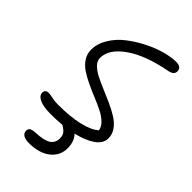

<svg xmlns="http://www.w3.org/2000/svg" viewBox="-275 -806 1098 1098"><g transform="rotate(45 274.5 -257.0)"><path d="M162.1 0Q104 0 73.5 -14.6Q43 -29.3 43 -53.2Q43 -78.1 71.8 -78.1Q83.5 -78.1 106 -73Q128.4 -67.9 153.8 -67.9Q253.9 -67.9 323.2 -84.2Q392.6 -100.6 424.8 -129.9Q420.9 -154.8 398.9 -176Q377 -197.3 345.2 -213.1Q313.5 -229 275.9 -244.4Q238.3 -259.8 201.7 -276.9Q165 -293.9 134.8 -313.5Q104.5 -333 85.7 -361.3Q66.9 -389.6 66.9 -423.8Q66.9 -473.6 95.9 -521Q125 -568.4 170.4 -603.3Q215.8 -638.2 269 -665Q322.3 -691.9 372.8 -705.6Q423.3 -719.2 460.9 -719.2Q481.9 -719.2 492.9 -710.4Q503.9 -701.7 503.9 -686Q503.9 -670.4 493.9 -661.9Q483.9 -653.3 459 -648.9Q306.2 -619.1 221.2 -558.3Q136.2 -497.6 136.2 -426.8Q136.2 -403.3 156 -382.8Q175.8 -362.3 207.5 -346.2Q239.3 -330.1 277.6 -314.2Q315.9 -298.3 354.5 -280.8Q393.1 -263.2 424.8 -243.4Q456.5 -223.6 476.3 -196Q496.1 -168.5 496.1 -136.2Q496.1 -94.7 453.9 -64.7Q411.6 -34.7 339.8 -18.1Q371.1 14.6 371.1 68.8Q371.1 129.9 323.2 167.5Q275.4 205.1 192.9 205.1Q163.1 205.1 147.5 195.1Q131.8 185.1 131.8 167Q131.8 151.4 141.8 144.5Q151.9 137.7 180.2 136.2Q247.1 132.8 273.4 114.5Q299.8 96.2 299.8 60.1Q299.8 47.9 296.9 38.3Q293.9 28.8 288.3 22.2Q282.7 15.6 278.1 11.7Q273.4 7.8 265.6 2.9Q257.8 -2 254.9 -3.9Q215.3 0 162.1 0Z"/></g></svg>

Font: Shantell Sans Bouncy
Style: Regular
Weight: 300
Designer: Stephen Nixon, Anya Danilova, Shantell Martin
Foundry: Arrow Type
Version: Version 1.006;[9816181b4]